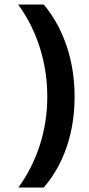

<svg xmlns="http://www.w3.org/2000/svg" viewBox="-20 -731 394 853"><path d="M174.4 102.1H61.7Q122.9 18.2 156.5 -85.2Q190.1 -188.6 190.1 -301.1Q190.1 -413.5 157.2 -518.5Q124.4 -623.4 60.7 -710.8H174.4Q241.2 -630.9 276.3 -525.8Q311.4 -420.6 311.4 -301.1Q311.4 -181.5 276.3 -78.4Q241.2 24.8 174.4 102.1Z"/></svg>

Font: Khula
Style: Bold
Weight: 700
Designer: Erin McLaughlin, Steve Matteson
Version: Version 1.000;PS 1.0;hotconv 1.0.72;makeotf.lib2.5.5900; ttf